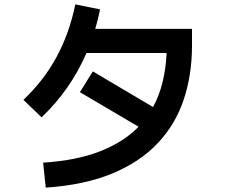

<svg xmlns="http://www.w3.org/2000/svg" viewBox="-20 -814 1040 877"><path d="M189 43 177 -71Q331 -81 438.5 -123.5Q546 -166 613 -235L345 -393L404 -488L679 -325Q708 -378 723 -440.5Q738 -503 741 -572H375Q303 -405 170 -278L87 -358Q180 -446 238.5 -554Q297 -662 324 -794L437 -771Q428 -725 415 -682H857V-606Q857 -473 819.5 -360Q782 -247 701.5 -161Q621 -75 494 -22Q367 31 189 43Z"/></svg>

Font: Murecho Medium
Style: Regular
Weight: 500
Designer: Neil Summerour
Foundry: Positype
Version: Version 1.010; ttfautohint (v1.8.3)